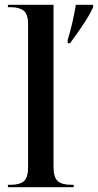

<svg xmlns="http://www.w3.org/2000/svg" viewBox="-20 -780 408 800"><path d="M262 -613Q285 -690 296 -760H368V-750Q353 -717 325.5 -676Q298 -635 272 -600H262ZM13 0V-10H24Q62 -10 79.5 -25Q97 -40 97 -83V-679Q97 -722 78 -736Q59 -750 26 -750H13V-760H203V-86Q203 -41 220.5 -25.5Q238 -10 277 -10H287V0Z"/></svg>

Font: Noto Serif Display SemiCondensed Medium
Style: Regular
Weight: 500
Width: 4
Designer: Monotype Design Team
Foundry: Monotype Imaging Inc.
Version: Version 2.009